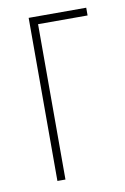

<svg xmlns="http://www.w3.org/2000/svg" viewBox="-67 -569 397 611"><g transform="rotate(-10 131.5 -263.5)"><path d="M255 -502H95V0H69V-527H255Z"/></g></svg>

Font: Noto Sans Display Thin Cond
Style: Regular
Weight: 250
Width: 3
Designer: Monotype Design team
Foundry: Monotype Imaging Inc.
Version: Version 1.000